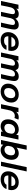

<svg xmlns="http://www.w3.org/2000/svg" viewBox="2486 -3308 833 5844"><g transform="rotate(90 2902.0 -385.5)"><path d="M9.5 0 122.5 -531H254L240 -466Q272.5 -500.5 314.5 -520.2Q356.5 -540 406 -540Q471 -540 504.2 -512Q537.5 -484 545.5 -438.5Q578.5 -484.5 626.2 -512.2Q674 -540 733.5 -540Q809 -540 843.5 -502.2Q878 -464.5 878 -404Q878 -373 870.5 -329.5Q863 -286 846.5 -205.5L799 0H667.5L715.5 -214.5Q729 -279 734 -309.8Q739 -340.5 739 -359.5Q739 -387 725 -406Q711 -425 669 -425Q632 -425 605 -407.2Q578 -389.5 560.8 -361.5Q543.5 -333.5 534.5 -302.5Q530.5 -281.5 525.2 -256.5Q520 -231.5 513.5 -201.5L470 0H339.5L385.5 -214.5Q398 -270.5 404 -304.5Q410 -338.5 410 -358Q410 -385 396.5 -405Q383 -425 341.5 -425Q304 -425 276.5 -406.5Q249 -388 231 -358.5Q213 -329 204 -295.5L141 0Z M1497 -167.5Q1485 -123 1446.5 -82Q1408 -41 1345 -14.8Q1282 11.5 1196.5 11.5Q1121 11.5 1067.5 -17Q1014 -45.5 985.5 -96.2Q957 -147 957 -213.5Q957 -284.5 983 -344Q1009 -403.5 1055.2 -447.5Q1101.5 -491.5 1162.5 -515.8Q1223.5 -540 1294 -540Q1368.5 -540 1421.2 -512.5Q1474 -485 1502 -435.8Q1530 -386.5 1530 -322.5Q1530 -300 1525.5 -271Q1521 -242 1514.5 -223H1083.5Q1083.5 -218.5 1083.5 -213.5Q1083.5 -157 1114 -125Q1144.5 -93 1212.5 -93Q1284.5 -93 1320.8 -117.2Q1357 -141.5 1365.5 -167.5ZM1284 -437Q1218 -437 1171.5 -404Q1125 -371 1102.5 -316.5H1403Q1404 -325 1404 -335.5Q1404 -377 1375.8 -407Q1347.5 -437 1284 -437Z M1577.5 0 1690.5 -531H1822L1808 -466Q1840.5 -500.5 1882.5 -520.2Q1924.5 -540 1974 -540Q2039 -540 2072.2 -512Q2105.5 -484 2113.5 -438.5Q2146.5 -484.5 2194.2 -512.2Q2242 -540 2301.5 -540Q2377 -540 2411.5 -502.2Q2446 -464.5 2446 -404Q2446 -373 2438.5 -329.5Q2431 -286 2414.5 -205.5L2367 0H2235.5L2283.5 -214.5Q2297 -279 2302 -309.8Q2307 -340.5 2307 -359.5Q2307 -387 2293 -406Q2279 -425 2237 -425Q2200 -425 2173 -407.2Q2146 -389.5 2128.8 -361.5Q2111.5 -333.5 2102.5 -302.5Q2098.5 -281.5 2093.2 -256.5Q2088 -231.5 2081.5 -201.5L2038 0H1907.5L1953.5 -214.5Q1966 -270.5 1972 -304.5Q1978 -338.5 1978 -358Q1978 -385 1964.5 -405Q1951 -425 1909.5 -425Q1872 -425 1844.5 -406.5Q1817 -388 1799 -358.5Q1781 -329 1772 -295.5L1709 0Z M2766 11Q2691.5 11 2637.5 -17Q2583.5 -45 2554.2 -95Q2525 -145 2525 -211.5Q2525 -283 2550.8 -343Q2576.5 -403 2622.2 -447.2Q2668 -491.5 2729 -515.8Q2790 -540 2861 -540Q2935.5 -540 2989.5 -512Q3043.5 -484 3072.5 -434Q3101.5 -384 3101.5 -319Q3101.5 -246 3075.5 -185.5Q3049.5 -125 3003.5 -81Q2957.5 -37 2896.5 -13Q2835.5 11 2766 11ZM2778.5 -95.5Q2833 -95.5 2875.8 -123Q2918.5 -150.5 2943 -198.8Q2967.5 -247 2967.5 -309Q2967.5 -367 2937.5 -400.2Q2907.5 -433.5 2848.5 -433.5Q2792.5 -433.5 2750 -405.2Q2707.5 -377 2683.5 -329Q2659.5 -281 2659.5 -221.5Q2659.5 -162 2689.5 -128.8Q2719.5 -95.5 2778.5 -95.5Z M3150.5 0 3263.5 -531H3395L3381 -463Q3411.5 -497.5 3454 -518.8Q3496.5 -540 3549.5 -540Q3581.5 -540 3599.2 -535.2Q3617 -530.5 3620.5 -527.5L3570.5 -407Q3566.5 -410.5 3552.2 -415.8Q3538 -421 3512.5 -421Q3458 -421 3422.5 -397.2Q3387 -373.5 3366.8 -337.2Q3346.5 -301 3338.5 -264.5L3282.5 0Z M3821 11Q3762 11 3714.2 -13.2Q3666.5 -37.5 3638.8 -86.8Q3611 -136 3611 -210.5Q3611 -280 3634 -340Q3657 -400 3698.8 -445Q3740.5 -490 3797.5 -515Q3854.5 -540 3922 -540Q3973 -540 4014.5 -520.2Q4056 -500.5 4081 -462.5L4095.5 -531H4227.5L4115 0H3983L3994.5 -54Q3957.5 -22 3912.8 -5.5Q3868 11 3821 11ZM3750 -227Q3750 -162.5 3783.5 -132.2Q3817 -102 3867.5 -102Q3919.5 -102 3966.5 -134.5Q4013.5 -167 4031.5 -228L4046.5 -300Q4048.5 -313.5 4048.5 -323.5Q4048.5 -374.5 4014.8 -401Q3981 -427.5 3935 -427.5Q3878.5 -427.5 3837 -401.2Q3795.5 -375 3772.8 -329.8Q3750 -284.5 3750 -227Z M4240 0 4406 -781.5H4538L4472.5 -473Q4510.5 -505 4555.2 -522.5Q4600 -540 4646.5 -540Q4733.5 -540 4788.5 -483.5Q4843.5 -427 4843.5 -322.5Q4843.5 -230 4805.8 -154.2Q4768 -78.5 4700.8 -33.8Q4633.5 11 4544.5 11Q4494 11 4453 -10.5Q4412 -32 4387 -70L4372 0ZM4419.5 -211.5Q4419.5 -164 4452 -134.5Q4484.5 -105 4531 -105Q4588 -105 4627.5 -133.5Q4667 -162 4687.5 -209.5Q4708 -257 4708 -313.5Q4708 -372 4678.8 -400Q4649.5 -428 4600 -428Q4566.5 -428 4533 -412.8Q4499.5 -397.5 4473.5 -370Q4447.5 -342.5 4437 -306L4421 -231Q4419.5 -220.5 4419.5 -211.5Z M5197.5 -781.5 5031.5 0H4900.5L5066.5 -781.5Z M5733.5 -167.5Q5721.5 -123 5683 -82Q5644.5 -41 5581.5 -14.8Q5518.5 11.5 5433 11.5Q5357.5 11.5 5304 -17Q5250.5 -45.5 5222 -96.2Q5193.5 -147 5193.5 -213.5Q5193.5 -284.5 5219.5 -344Q5245.5 -403.5 5291.8 -447.5Q5338 -491.5 5399 -515.8Q5460 -540 5530.5 -540Q5605 -540 5657.8 -512.5Q5710.5 -485 5738.5 -435.8Q5766.5 -386.5 5766.5 -322.5Q5766.5 -300 5762 -271Q5757.5 -242 5751 -223H5320Q5320 -218.5 5320 -213.5Q5320 -157 5350.5 -125Q5381 -93 5449 -93Q5521 -93 5557.2 -117.2Q5593.5 -141.5 5602 -167.5ZM5520.5 -437Q5454.5 -437 5408 -404Q5361.5 -371 5339 -316.5H5639.5Q5640.5 -325 5640.5 -335.5Q5640.5 -377 5612.2 -407Q5584 -437 5520.5 -437Z"/></g></svg>

Font: Epilogue SemiBold
Style: Italic
Weight: 600
Italic angle: -12°
Designer: Tyler Finck
Foundry: Etcetera Type Co
Version: Version 2.111; ttfautohint (v1.8.3)